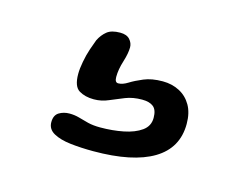

<svg xmlns="http://www.w3.org/2000/svg" viewBox="-49 -99 485 384"><g transform="rotate(15 193.0 92.5)"><path d="M168 214Q142.5 214 120.8 211.5Q99 209 85.5 201.5Q72 194 72 179.5Q72 165 81.5 159.2Q91 153.5 103 153.5Q113.5 153.5 123 156.2Q132.5 159 143.5 161.8Q154.5 164.5 169 164.5Q194.5 164.5 217 160Q239.5 155.5 253.5 145.5Q267.5 135.5 267.5 118.5Q267.5 102 259.5 95.5Q251.5 89 236 89Q217 89 201.8 95Q186.5 101 172.2 107.2Q158 113.5 142 113.5Q124 113.5 111.5 106Q99 98.5 99 72.5Q99 61.5 101.8 46.8Q104.5 32 109 18.8Q113.5 5.5 116.5 -2Q122.5 -14 131.8 -21.5Q141 -29 159 -29Q172.5 -29 179 -21.8Q185.5 -14.5 185.5 -5.5Q185.5 6.5 179.8 24.8Q174 43 174 58.5Q174 70 181 70Q190 70 200.8 63.2Q211.5 56.5 227.5 49.8Q243.5 43 266.5 43Q285.5 43 301 51Q316.5 59 325.5 74.5Q334.5 90 334.5 113Q334.5 163 292 188.5Q249.5 214 168 214Z"/></g></svg>

Font: Gluten
Style: Regular
Weight: 400
Designer: Tyler Finck
Foundry: Etcetera Type Company
Version: Version 1.300